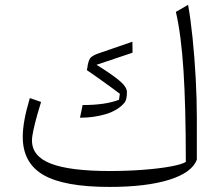

<svg xmlns="http://www.w3.org/2000/svg" viewBox="-20 -756 904 783"><path d="M782.7 -104.5Q762.7 -51.8 669.4 -22.7Q576.2 6.3 426.3 6.3Q241.7 6.3 157.2 -42.5Q72.8 -91.3 72.8 -197.8Q72.8 -228.5 79.6 -266.6Q86.4 -304.7 101.6 -356L147.5 -340.3Q140.1 -317.4 131.6 -286.6Q123 -255.9 116.7 -227.5Q110.4 -199.2 110.4 -183.1Q110.4 -118.2 188.2 -88.4Q266.1 -58.6 427.7 -58.6Q498.5 -58.6 563.2 -63.5Q627.9 -68.4 674.6 -76.9Q721.2 -85.4 737.8 -95.7Q737.8 -322.3 728.3 -468.5Q718.8 -614.7 697.3 -707.5L747.1 -736.3Q757.3 -679.7 765.4 -600.8Q773.4 -522 778.1 -437.3Q782.7 -352.5 782.7 -276.9ZM520 -585.9 520.5 -541 373.5 -491.7Q431.6 -456.1 464.6 -429.2Q497.6 -402.3 497.6 -380.9Q497.6 -349.1 487.8 -337.4Q461.9 -306.2 412.6 -291Q363.3 -275.9 306.2 -275.9L316.9 -327.6Q410.2 -327.6 465.3 -349.1L468.8 -373.5Q455.6 -383.8 431.6 -401.1Q407.7 -418.5 381.3 -437.3Q355 -456.1 334 -470.2L335.9 -478Q340.3 -513.2 351.3 -522.5Q362.3 -531.7 381.3 -538.1Z"/></svg>

Font: Pinar DS1 Light
Style: Regular
Weight: 300
Designer: Amin Abedi
Version: Version 3.000